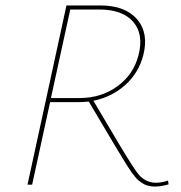

<svg xmlns="http://www.w3.org/2000/svg" viewBox="-20 -678 663 705"><path d="M597 -15 599 -1Q571 7 549 7Q540 7 531.5 5.5Q523 4 516 1.5Q509 -1 501 -6.5Q493 -12 488 -16Q483 -20 475 -30Q467 -40 463 -45.5Q459 -51 450 -65Q441 -79 436.5 -86.5Q432 -94 421 -112Q410 -130 404 -140L306 -305Q282 -303 268 -303H164L98 0H81L224 -658H348Q440 -658 483.5 -607Q527 -556 506 -475Q489 -410 440 -366Q391 -322 323 -308L419 -146Q474 -54 491 -35Q517 -7 553 -7Q574 -7 597 -15ZM167 -318H272Q352 -318 411.5 -361.5Q471 -405 489 -477Q508 -553 469 -598Q430 -643 345 -643H238Z"/></svg>

Font: EauTestText Thin
Style: Italic
Weight: 250
Italic angle: -12°
Designer: Christian Thalmann (Catharsis Fonts)
Version: Version 0.001;PS 000.001;hotconv 1.0.88;makeotf.lib2.5.64775